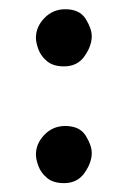

<svg xmlns="http://www.w3.org/2000/svg" viewBox="-20 -530 279 420"><path d="M58.6 -447.3Q58.6 -471.2 77.1 -490.5Q95.7 -509.8 122.6 -509.8Q154.3 -509.8 167.5 -488.5Q180.7 -467.3 180.7 -450.7Q180.7 -429.7 165 -407.2Q149.4 -384.8 120.1 -384.8Q96.7 -384.8 83.3 -395.8Q69.8 -406.7 64.2 -421.6Q58.6 -436.5 58.6 -447.3ZM58.6 -191.9Q58.6 -215.8 77.1 -235.1Q95.7 -254.4 122.6 -254.4Q154.3 -254.4 167.5 -233.2Q180.7 -211.9 180.7 -195.3Q180.7 -174.3 165 -151.9Q149.4 -129.4 120.1 -129.4Q96.7 -129.4 83.3 -140.4Q69.8 -151.4 64.2 -166.3Q58.6 -181.2 58.6 -191.9Z"/></svg>

Font: Mikhak Medium
Style: Regular
Weight: 500
Designer: Amin Abedi
Version: Version 3.3